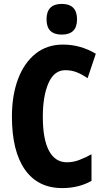

<svg xmlns="http://www.w3.org/2000/svg" viewBox="-20 -952 534 982"><path d="M314 -593Q257 -593 228 -527Q199 -461 199 -355Q199 -240 230.5 -181Q262 -122 322 -122Q355 -122 386 -134Q417 -146 448 -163V-27Q383 10 298 10Q174 10 107.5 -84.5Q41 -179 41 -356Q41 -464 72 -547Q103 -630 161.5 -677Q220 -724 302 -724Q392 -724 470 -677L428 -552Q401 -571 373.5 -582Q346 -593 314 -593ZM296 -932Q374 -932 374 -853Q374 -775 296 -775Q218 -775 218 -853Q218 -932 296 -932Z"/></svg>

Font: Noto Sans Ethiopic ExtraCondensed ExtraBold
Style: Regular
Weight: 800
Width: 2
Designer: Monotype Design Team
Foundry: Monotype Imaging Inc.
Version: Version 2.102; ttfautohint (v1.8.4.7-5d5b)